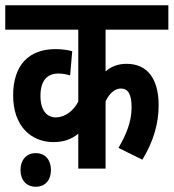

<svg xmlns="http://www.w3.org/2000/svg" viewBox="-20 -642 661 731"><path d="M621 -529V-622H0V-529H278V-255C260 -221 230 -196 193 -195C158 -195 134 -222 134 -277C134 -333 158 -362 202 -362C218 -362 234 -359 247 -355L255 -447C237 -452 215 -455 191 -455C90 -455 30 -394 30 -279C30 -162 98 -101 184 -101C222 -101 253 -112 278 -133V0H382V-256C395 -285 417 -305 440 -305C468 -305 481 -283 481 -233C481 -179 461 -130 431 -79L522 -34C564 -103 584 -171 584 -241C584 -341 542 -399 462 -399C428 -399 402 -388 382 -370V-529ZM58 5C58 43 80 69 116 69C153 69 174 43 174 5C174 -32 153 -59 116 -59C80 -59 58 -32 58 5Z"/></svg>

Font: Noto Sans Devanagari ExtraCondensed SemiBold
Style: Regular
Weight: 600
Width: 2
Designer: Jelle Bosma - Monotype Design Team
Foundry: Monotype Imaging Inc.
Version: Version 2.004